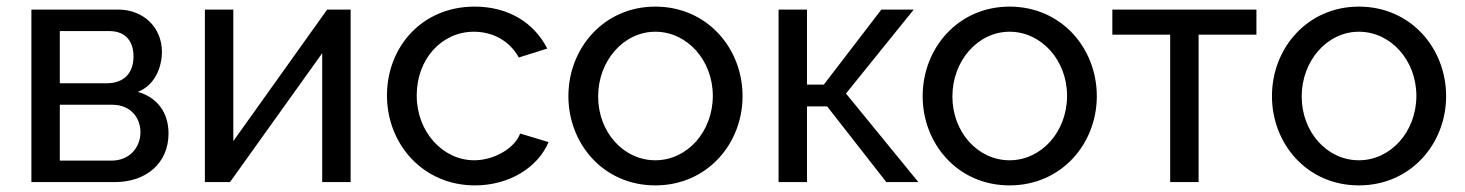

<svg xmlns="http://www.w3.org/2000/svg" viewBox="-20 -551 4432 581"><path d="M75 -522V0H328C423 0 490 -58 490 -147C490 -212 454 -257 397 -273C451 -294 470 -351 470 -394C470 -469 413 -522 338 -522ZM161 -299V-457H310C363 -457 384 -423 384 -380C384 -329 354 -299 303 -299ZM161 -65V-234H320C375 -234 405 -195 405 -151C405 -104 371 -65 318 -65Z M686 -522H600V0H676L955 -390V0H1041V-522H970L686 -124Z M1151 -262C1151 -115 1260 10 1417 10C1522 10 1608 -45 1640 -121L1554 -147C1538 -103 1476 -66 1415 -66C1320 -66 1241 -152 1241 -262C1241 -373 1317 -455 1414 -455C1473 -455 1523 -426 1550 -377L1636 -404C1597 -481 1520 -531 1416 -531C1257 -531 1151 -409 1151 -262Z M1963 10C2120 10 2227 -116 2227 -260C2227 -406 2119 -531 1963 -531C1808 -531 1700 -406 1700 -260C1700 -116 1806 10 1963 10ZM1790 -259C1790 -367 1867 -455 1963 -455C2059 -455 2137 -369 2137 -261C2137 -152 2059 -66 1963 -66C1867 -66 1790 -151 1790 -259Z M2473 -295H2422V-522H2336V0H2422V-229H2483L2662 0H2759L2540 -268L2745 -522H2647Z M3035 10C3192 10 3299 -116 3299 -260C3299 -406 3191 -531 3035 -531C2880 -531 2772 -406 2772 -260C2772 -116 2878 10 3035 10ZM2862 -259C2862 -367 2939 -455 3035 -455C3131 -455 3209 -369 3209 -261C3209 -152 3131 -66 3035 -66C2939 -66 2862 -151 2862 -259Z M3607 -446H3782V-522H3346V-446H3521V0H3607Z M4092 10C4249 10 4356 -116 4356 -260C4356 -406 4248 -531 4092 -531C3937 -531 3829 -406 3829 -260C3829 -116 3935 10 4092 10ZM3919 -259C3919 -367 3996 -455 4092 -455C4188 -455 4266 -369 4266 -261C4266 -152 4188 -66 4092 -66C3996 -66 3919 -151 3919 -259Z"/></svg>

Font: Raleway Med
Style: Regular
Weight: 500
Designer: Matt McInerney, Pablo Impallari, Rodrigo Fuenzalida
Foundry: Matt McInerney, Pablo Impallari, Rodrigo Fuenzalida
Version: Version 3.00 July 28, 2015